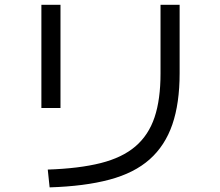

<svg xmlns="http://www.w3.org/2000/svg" viewBox="-20 -789 920 804"><path d="M180 -78.9Q311.1 -83.3 401.7 -106.1Q492.2 -128.9 547.2 -176.1Q602.2 -223.3 627.2 -297.8Q652.2 -372.2 652.2 -481.1V-768.9H732.2V-482.2Q732.2 -356.7 701.7 -267.8Q671.1 -178.9 606.7 -121.7Q542.2 -64.4 438.3 -36.7Q334.4 -8.9 187.8 -4.4ZM153.3 -336.7V-768.9H233.3V-336.7Z"/></svg>

Font: Paperlogy 4 Regular
Style: Regular
Weight: 400
Designer: redesigned by Lee Juim, glyphs from Gmarket Sans & Montserrat
Foundry: PT&
Version: Version 1.001